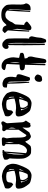

<svg xmlns="http://www.w3.org/2000/svg" viewBox="1074 -1778 722 2909"><g transform="rotate(90 1434.5 -323.0)"><path d="M416 -219.7 426.8 -316.4C433.9 -364.9 437.5 -394.7 437.5 -405.8V-406.2C437.5 -416.7 434.1 -424.6 427.2 -430.2C420.7 -435.7 411.5 -438.5 399.7 -438.5C387.8 -438.5 373.7 -431.8 357.4 -418.5C341.1 -405.1 331.5 -397.2 328.4 -394.8C325.3 -392.3 321.6 -389.2 317.4 -385.3C313.2 -381.3 310.3 -378.2 308.8 -375.7C307.4 -373.3 306.6 -370 306.6 -365.7C306.6 -361.5 311.8 -354.8 322.3 -345.7C332.7 -336.6 341 -331.5 347.2 -330.6C353.4 -329.6 357.3 -328.6 358.9 -327.6C358.9 -327.3 358.7 -326.7 358.4 -325.7C358.1 -324.7 357.4 -322.3 356.4 -318.4C355.5 -314.5 354.5 -295.1 353.5 -260.3C352.5 -225.4 351.2 -204.4 349.6 -197.3C348 -190.1 341.9 -179.9 331.3 -166.5C320.7 -153.2 314 -141.8 311.3 -132.3C308.5 -122.9 301.9 -110.8 291.5 -96.2C281.1 -81.5 269.7 -69 257.3 -58.6C245 -48.2 226.9 -43 203.1 -43C179.4 -43 159.7 -50.9 144 -66.9L139.2 -71.8C148.3 -185.4 154.9 -300.3 159.2 -416.5V-417C159.2 -418.9 156.7 -420.1 151.9 -420.4H149.9C146 -420.4 143.9 -419.4 143.6 -417.5C134.8 -309.1 128.1 -200 123.5 -90.3C120.9 -94.6 119.2 -98.5 118.4 -102.1C117.6 -105.6 116.9 -110 116.2 -115.2L117.2 -125.5L120.1 -153.3L135.3 -425.8H105.5C72.9 -425.8 50 -411 36.6 -381.3L30.3 -358.4C30.3 -354.2 33.2 -347.1 39.1 -337.2C44.9 -327.2 48.2 -306.6 48.8 -275.4L46.9 -142.1C48.2 -98.1 52.2 -69.5 59.1 -56.2C65.9 -42.8 79.9 -27.2 101.1 -9.3C122.2 8.6 158.1 17.6 208.7 17.6C259.4 17.6 296.9 3.7 321.3 -23.9C330.7 -35 339 -43.9 346.2 -50.5C353.4 -57.2 357.9 -60.9 359.9 -61.5C363.1 -60.9 367.1 -54.4 371.8 -42C376.5 -29.6 382.7 -20.6 390.4 -14.9C398 -9.2 407.4 -4.9 418.5 -2C425 -1 431.3 -0.5 437.5 -0.5C440.8 -0.5 443.8 -0.7 446.8 -1C450.4 -2.3 455.6 -6.7 462.4 -14.2L481.4 -34.2L439.9 -81.5C448.4 -187 454.6 -293.5 458.5 -400.9C458.5 -403.2 455.9 -404.5 450.7 -404.8H448.7C444.8 -404.8 442.7 -403.8 442.4 -401.9C435.5 -317.5 430 -232.9 425.8 -147.9L417 -217.8Z M663.1 -82.5C664.4 -164.9 665 -247.7 665 -331.1C665 -432.3 664.1 -534.2 662.1 -636.7C662.1 -640.3 658.5 -642.1 651.4 -642.1C644.2 -642.1 640.6 -640.3 640.6 -636.7C639 -540 638.2 -443.2 638.2 -346.2C638.2 -259.9 638.8 -173.3 640.1 -86.4C639.2 -87.7 637.9 -89.6 636.2 -92C634.6 -94.5 633 -106 631.3 -126.7C629.7 -147.4 628.9 -174.2 628.9 -207L630.9 -596.7C630.9 -618.8 628.9 -635.3 625 -646C621.1 -656.7 612.6 -662.1 599.6 -662.1C586.6 -662.1 578.2 -657.5 574.5 -648.2C570.7 -638.9 568.1 -633.4 566.7 -631.6C565.2 -629.8 564.2 -626.8 563.7 -622.6C563.2 -618.3 562.5 -615.5 561.5 -614C560.5 -612.5 558.5 -606.9 555.4 -596.9C552.3 -587 550.8 -577.1 550.8 -567.4L544.9 -516.6L529.3 -444.8V-444.3C533.2 -417.6 542.3 -404.3 556.6 -404.3L564.5 -403.8C564.1 -389.5 563.2 -374.5 561.5 -358.9V-175.8C561.5 -112.3 564.8 -73.7 571.3 -60.1C577.8 -46.4 587.4 -33.9 600.1 -22.7C612.8 -11.5 622.6 -4.4 629.4 -1.5C636.2 1.5 646.9 2.9 661.4 2.9C675.9 2.9 689.4 -3 701.9 -14.9C714.4 -26.8 720.7 -40 720.7 -54.4C720.7 -68.9 717.7 -78.9 711.7 -84.5C705.6 -90 697.3 -92.8 686.5 -92.8Z M1043.9 -299.8V-300.3C1042.3 -314.9 1036.8 -324.9 1027.3 -330.1C1017.9 -335.3 1005.5 -338.3 990 -339.1C974.5 -339.9 964.8 -340.5 960.9 -340.8C964.5 -441.7 967.1 -543.1 968.8 -645C968.8 -648.6 965.3 -650.5 958.3 -650.6C951.3 -650.8 947.6 -649.1 947.3 -645.5C943 -567.4 939.5 -488.9 936.5 -410.2C936.5 -426.4 936 -448.4 935.1 -476.1C934.1 -503.7 933.6 -527.3 933.6 -546.9L936.5 -632.8V-633.3C935.9 -642.7 933.1 -650.2 928.2 -655.8C923.3 -661.3 916.7 -664.1 908.2 -664.1H907.7C895.7 -663.4 886.2 -659.2 879.4 -651.4L878.9 -650.9C873.4 -642.1 866.9 -612.7 859.6 -562.7C852.3 -512.8 846.5 -481 842.3 -467.5C838.1 -454 835.9 -442.4 835.9 -432.6V-419.4C837.2 -406.7 839.5 -396.9 842.8 -389.9C846 -382.9 851.2 -379.2 858.4 -378.9L864.3 -344.7C864.3 -340.5 864.1 -337.6 863.8 -335.9L803.2 -324.2L780.3 -310.1V-273.9L783.2 -272.5C798.8 -264.6 814.8 -259.8 831.1 -257.8C847.3 -255.9 855.8 -252.8 856.4 -248.5L852.1 -205.6C849.1 -190.6 847.7 -178.1 847.7 -168C847.7 -157.9 848.5 -146.2 850.1 -132.8C851.7 -119.5 856 -102.3 863 -81.3C870 -60.3 877.3 -44.8 884.8 -34.7C892.3 -24.6 904.2 -14 920.7 -2.9C937.1 8.1 954.4 13.7 972.7 13.7C990.9 13.7 1003.3 12.4 1010 9.8C1016.7 7.2 1023.7 2 1031 -5.9C1038.3 -13.7 1042 -20.8 1042 -27.1C1042 -33.4 1036.5 -38.6 1025.6 -42.5C1014.7 -46.4 1001.2 -49.2 985.1 -51C969 -52.8 957 -57.9 949.2 -66.4C952.5 -130.2 955.4 -194.2 958 -258.3L974.1 -259.3C1003.1 -260.6 1022.1 -264 1031.2 -269.5C1040.4 -275.1 1044.9 -284 1044.9 -296.4V-297.4ZM923.8 -234.9 929.2 -257.3H931.6C930.3 -208.5 929.2 -159.7 928.2 -110.8C925 -124.2 922.8 -138.3 921.6 -153.3C920.5 -168.3 919.9 -182.9 919.9 -197C919.9 -211.2 921.2 -223.8 923.8 -234.9ZM935.5 -376C935.2 -364.9 934.7 -353.7 934.1 -342.3H933.1Z M1199.2 -597.7C1193.4 -600.3 1189 -601.4 1186.3 -601.1C1183.5 -600.7 1179.9 -600.3 1175.3 -599.6C1170.7 -599 1164.7 -598.1 1157.2 -597.2C1149.7 -596.2 1142.7 -593.5 1136 -589.1C1129.3 -584.7 1123 -576.2 1117.2 -563.5C1111.3 -550.8 1108.4 -540.2 1108.4 -531.7C1108.4 -523.3 1113.4 -514.6 1123.3 -505.9C1133.2 -497.1 1141.8 -491.6 1149.2 -489.5C1156.5 -487.4 1162 -486.3 1165.8 -486.3C1169.5 -486.3 1175.9 -488.4 1184.8 -492.4C1193.8 -496.5 1201.8 -503.7 1209 -514.2C1216.1 -524.6 1219.7 -539.6 1219.7 -559.1C1219.7 -578.6 1212.9 -591.5 1199.2 -597.7ZM1305.7 -37.1V-66.9L1247.1 -73.7L1246.1 -155.3C1245.4 -209.6 1241.4 -292 1233.9 -402.3C1233.9 -404.3 1231.4 -405.2 1226.3 -405C1221.3 -404.9 1218.8 -403.8 1218.8 -401.9C1220.7 -296.1 1224.9 -189.9 1231.4 -83.5L1219.2 -97.7C1216.3 -105.5 1214.8 -142.9 1214.8 -210V-243.2C1214.8 -335.6 1209.6 -390.6 1199.2 -408.2C1196 -414.1 1187.3 -417 1173.3 -417C1159.3 -417 1151.4 -412.4 1149.4 -403.1C1147.5 -393.8 1139.5 -369.5 1125.5 -330.3C1111.5 -291.1 1104.5 -265.4 1104.5 -253.2C1104.5 -241 1105.6 -232.7 1107.9 -228.5C1110.2 -224.3 1112.7 -221.3 1115.5 -219.5C1118.2 -217.7 1121 -216.3 1123.8 -215.3C1126.5 -214.4 1129.3 -213.5 1132.1 -212.9C1134.8 -212.2 1137 -211.8 1138.7 -211.4C1140.3 -211.1 1142.5 -210.6 1145.3 -210C1148 -209.3 1149.4 -204.1 1149.4 -194.3C1149.4 -184.6 1148.3 -176.2 1146 -169.2C1143.7 -162.2 1142.6 -146.7 1142.6 -122.8C1142.6 -98.9 1147.1 -77 1156 -57.1C1165 -37.3 1179 -22.8 1198.2 -13.7C1217.4 -4.6 1234 0 1248 0C1286.5 0 1305.7 -12.4 1305.7 -37.1Z M1480.5 -253.9C1488 -292.3 1496.7 -321.6 1506.8 -341.8C1515.6 -359.4 1520 -369.5 1520 -372.1C1520 -372.7 1519.9 -373 1519.5 -373C1520.2 -373.7 1522.7 -375.7 1527.1 -378.9C1531.5 -382.2 1539.3 -383.8 1550.5 -383.8C1561.8 -383.8 1569.7 -383.6 1574.2 -383.3C1600.3 -356.3 1613.3 -330.2 1613.3 -305.2C1613.3 -293.5 1610.5 -282.1 1605 -271C1592.3 -268.4 1574 -264.6 1550 -259.5C1526.1 -254.5 1510.9 -252 1504.4 -252C1497.9 -252 1489.9 -252.6 1480.5 -253.9ZM1564 -56.6H1556.6C1531.9 -57 1511.6 -60.7 1495.6 -67.9C1481.3 -105 1474 -143.1 1473.6 -182.1C1474.3 -182.5 1489.6 -186.5 1519.5 -194.3C1549.5 -202.1 1582.4 -206.1 1618.2 -206.1L1684.6 -199.2C1707.4 -199.2 1723 -202.6 1731.4 -209.2C1739.9 -215.9 1744.1 -226.6 1744.1 -241.2C1744.1 -255.9 1741.6 -273.4 1736.6 -293.9C1731.5 -314.5 1719.7 -337.7 1701.2 -363.8C1682.6 -389.8 1669.1 -406.1 1660.6 -412.6C1652.2 -419.1 1635.3 -425.4 1610.1 -431.4C1584.9 -437.4 1562.6 -440.4 1543.2 -440.4C1523.8 -440.4 1501.1 -431.7 1474.9 -414.3C1448.6 -396.9 1418.8 -342.3 1385.3 -250.5C1375.2 -222.2 1370 -202.1 1369.6 -190.4L1367.2 -166V-148.9C1367.2 -140.1 1370 -127.1 1375.5 -109.9L1390.6 -71.8C1398.1 -61 1410.7 -49.2 1428.5 -36.4C1446.2 -23.5 1459.6 -15.1 1468.8 -11C1477.9 -6.9 1492.5 -2.6 1512.7 2C1532.9 6.5 1548.3 8.8 1558.8 8.8C1569.4 8.8 1585.7 6.6 1607.7 2.2C1629.6 -2.2 1646.8 -7.3 1659.2 -13.2C1671.5 -19 1687 -24.3 1705.6 -29.1C1724.1 -33.8 1734.9 -39.1 1737.8 -45.2C1740.7 -51.2 1742.2 -64.3 1742.2 -84.5C1742.2 -104.7 1730.8 -124.2 1708 -143.1L1707.5 -143.6L1679.2 -162.6L1663.1 -148.9C1654.6 -142.1 1650.1 -128.7 1649.4 -108.6C1648.8 -88.6 1641.9 -75 1628.9 -67.6C1615.9 -60.3 1594.2 -56.6 1564 -56.6ZM1482.4 -329.1C1472.7 -304.7 1465.3 -280.8 1460.4 -257.3C1453.9 -258.6 1449.4 -259.9 1446.8 -261.2C1449.1 -267.4 1454.3 -278.4 1462.6 -294.2C1470.9 -310 1477.5 -321.6 1482.4 -329.1ZM1446.3 -129.4V-175.3L1452.6 -176.8C1453.3 -146.8 1458.2 -117.5 1467.3 -88.9C1456.9 -99 1450.8 -106.2 1449 -110.6C1447.2 -115 1446.3 -121.3 1446.3 -129.4ZM1604 -378.9C1607.9 -377.9 1613.4 -371.9 1620.4 -360.8C1627.4 -349.8 1637.7 -323.9 1651.4 -283.2C1647.8 -281.6 1643.4 -280.1 1638.2 -278.8L1628.4 -276.4C1632.3 -285.8 1634.3 -295.4 1634.3 -305.2C1634.3 -329.3 1621.9 -354.5 1597.2 -380.9C1597.8 -380.5 1600.1 -379.9 1604 -378.9Z M2144.5 -174.8C2144.5 -132.5 2145 -90.2 2146 -47.9C2145.3 -47.5 2144.9 -47.4 2144.5 -47.4C2142.3 -47.4 2141.1 -50.8 2141.1 -57.6C2141.1 -60.5 2141.3 -64.1 2141.6 -68.4C2139.6 -71 2137 -78.1 2133.8 -89.8C2133.1 -92.4 2132.6 -96.2 2132.3 -101.1C2132.3 -116 2136.4 -140.6 2144.5 -174.8ZM1925.8 -202.6V-164.1C1925.8 -138 1925.9 -112.1 1926.3 -86.4C1924.6 -89.4 1923.8 -91.6 1923.8 -93.3V-94.2L1915 -122.6C1913.7 -128.4 1913.1 -134.8 1913.1 -141.6C1913.1 -159.8 1917.3 -180.2 1925.8 -202.6ZM1818.4 -9.8C1818.4 8.5 1827.5 17.6 1845.7 17.6C1850.3 17.6 1863.6 12.7 1885.7 2.9C1887.4 2.3 1891.6 2 1898.4 2C1908.5 2 1925 2.6 1947.8 3.9H1948.2C1953.8 3.9 1959.1 -1.1 1964.4 -11.2C1967 -14.5 1968.3 -17.9 1968.3 -21.5C1967.9 -26 1965.8 -31.1 1961.9 -36.6C1954.8 -46.4 1948.9 -54.4 1944.3 -60.5C1945 -95.1 1945.3 -129.9 1945.3 -165C1945.3 -191.4 1945.1 -217.8 1944.8 -244.1C1970.2 -279 1988.7 -305.9 2000.2 -325C2011.8 -344 2019 -355.1 2022 -358.4C2024.6 -361.3 2027 -362.8 2029.3 -362.8C2029.6 -362.5 2029.9 -362.3 2030.3 -362.3C2032.9 -361.7 2037.4 -358.6 2043.9 -353C2057.6 -340 2064.5 -300.5 2064.5 -234.4C2064.5 -168.3 2066.3 -126 2070.1 -107.4C2073.8 -88.9 2075.7 -76 2075.7 -68.8C2075.7 -61.7 2073.3 -52.3 2068.6 -40.8C2063.9 -29.2 2061.5 -19.9 2061.5 -12.7C2061.5 2.3 2071.1 9.8 2090.3 9.8C2149.3 9.8 2180.7 6.8 2184.6 1C2188.5 -4.9 2190.4 -9.8 2190.4 -13.7V-14.6L2189.5 -26.9C2186.2 -34.7 2177.2 -41.3 2162.6 -46.9C2163.9 -86.9 2164.6 -127.1 2164.6 -167.5C2164.6 -194.5 2164.2 -221.5 2163.6 -248.5C2172.7 -281.7 2180.8 -304.6 2188 -317.1C2195.1 -329.7 2205.1 -341.8 2217.8 -353.5C2230.5 -365.2 2244.6 -371.1 2260.3 -371.1C2275.9 -371.1 2289.2 -365.7 2300.3 -355C2289.9 -247.9 2281.6 -139.8 2275.4 -30.8C2274.1 -30.1 2272.9 -29.8 2272 -29.8C2259 -27.8 2252.4 -22 2252.4 -12.2V-10.7C2252.4 -3.9 2255.2 -0.5 2260.7 -0.5C2261.7 -0.5 2262.9 -0.7 2264.2 -1C2268.4 -1.6 2271.6 -2 2273.9 -2C2276.2 -2 2277.7 -1.6 2278.3 -1L2280.8 1.5L2312.5 -4.4V-1L2344.7 -6.8C2361.7 -10.7 2377.8 -16.9 2393.1 -25.4C2397.3 -27.3 2399.4 -36.5 2399.4 -52.7C2399.4 -69 2396 -81.1 2389.2 -89.1C2382.3 -97.1 2378.9 -104.9 2378.9 -112.5C2378.9 -120.2 2379.9 -132.1 2381.8 -148.2C2383.8 -164.3 2384.8 -193 2384.8 -234.1C2384.8 -275.3 2383.1 -304.5 2379.9 -321.8C2376.6 -339 2369.6 -356.9 2358.9 -375.5C2337.7 -412.3 2315.1 -431.3 2291 -432.6C2275.4 -433.6 2260.6 -434.1 2246.6 -434.1C2239.7 -434.1 2233.1 -433.9 2226.6 -433.6C2207 -432.9 2192.5 -427.3 2183.1 -416.7C2173.7 -406.2 2164.7 -394.6 2156.2 -382.1C2147.8 -369.5 2141 -360.5 2136 -355C2130.9 -349.4 2127.6 -346.7 2126 -346.7C2124.3 -346.7 2122.5 -347.7 2120.4 -349.6C2118.2 -351.6 2115.1 -359.5 2110.8 -373.5C2106.6 -387.5 2096 -401.7 2079.1 -416C2067.4 -425.8 2056.2 -430.7 2045.4 -430.7C2041.2 -430.7 2036.9 -429.7 2032.7 -427.7C2019 -421.9 2003.4 -415 1985.8 -407.2L1914.1 -305.7H1911.1L1915 -368.2C1915 -391.6 1911.3 -407.4 1903.8 -415.5C1896.3 -423.7 1890.5 -427.7 1886.2 -427.7C1882 -427.7 1874 -425 1862.3 -419.4C1861 -422.4 1859.2 -423.8 1856.9 -423.8C1850.4 -423.8 1840.2 -410.8 1826.2 -384.8L1805.7 -354.5L1822.3 -330.6C1827.5 -320.5 1830.7 -309.6 1832 -297.9L1846.7 -72.8C1846.7 -64 1842 -52.9 1832.5 -39.6C1823.1 -26.2 1818.4 -16.3 1818.4 -9.8ZM2318.6 -173.1C2316.8 -162.5 2314.1 -145.6 2310.5 -122.3C2307 -99 2303.7 -81.4 2300.8 -69.3C2297.9 -57.3 2295.2 -49.3 2293 -45.4C2302.4 -140.8 2310.1 -236.8 2315.9 -333.5C2319.5 -324.1 2321.3 -297.6 2321.3 -254.2C2321.3 -210.7 2320.4 -183.7 2318.6 -173.1Z M2574.2 -253.9C2581.7 -292.3 2590.5 -321.6 2600.6 -341.8C2609.4 -359.4 2613.8 -369.5 2613.8 -372.1C2613.8 -372.7 2613.6 -373 2613.3 -373C2613.9 -373.7 2616.5 -375.7 2620.8 -378.9C2625.2 -382.2 2633.1 -383.8 2644.3 -383.8C2655.5 -383.8 2663.4 -383.6 2668 -383.3C2694 -356.3 2707 -330.2 2707 -305.2C2707 -293.5 2704.3 -282.1 2698.7 -271C2686 -268.4 2667.7 -264.6 2643.8 -259.5C2619.9 -254.5 2604.7 -252 2598.1 -252C2591.6 -252 2583.7 -252.6 2574.2 -253.9ZM2657.7 -56.6H2650.4C2625.7 -57 2605.3 -60.7 2589.4 -67.9C2575 -105 2567.7 -143.1 2567.4 -182.1C2568 -182.5 2583.3 -186.5 2613.3 -194.3C2643.2 -202.1 2676.1 -206.1 2711.9 -206.1L2778.3 -199.2C2801.1 -199.2 2816.7 -202.6 2825.2 -209.2C2833.7 -215.9 2837.9 -226.6 2837.9 -241.2C2837.9 -255.9 2835.4 -273.4 2830.3 -293.9C2825.3 -314.5 2813.5 -337.7 2794.9 -363.8C2776.4 -389.8 2762.9 -406.1 2754.4 -412.6C2745.9 -419.1 2729.1 -425.4 2703.9 -431.4C2678.6 -437.4 2656.3 -440.4 2637 -440.4C2617.6 -440.4 2594.8 -431.7 2568.6 -414.3C2542.4 -396.9 2512.5 -342.3 2479 -250.5C2468.9 -222.2 2463.7 -202.1 2463.4 -190.4L2460.9 -166V-148.9C2460.9 -140.1 2463.7 -127.1 2469.2 -109.9L2484.4 -71.8C2491.9 -61 2504.5 -49.2 2522.2 -36.4C2540 -23.5 2553.4 -15.1 2562.5 -11C2571.6 -6.9 2586.3 -2.6 2606.4 2C2626.6 6.5 2642 8.8 2652.6 8.8C2663.2 8.8 2679.4 6.6 2701.4 2.2C2723.4 -2.2 2740.6 -7.3 2752.9 -13.2C2765.3 -19 2780.8 -24.3 2799.3 -29.1C2817.9 -33.8 2828.6 -39.1 2831.5 -45.2C2834.5 -51.2 2835.9 -64.3 2835.9 -84.5C2835.9 -104.7 2824.5 -124.2 2801.8 -143.1L2801.3 -143.6L2772.9 -162.6L2756.8 -148.9C2748.4 -142.1 2743.8 -128.7 2743.2 -108.6C2742.5 -88.6 2735.7 -75 2722.7 -67.6C2709.6 -60.3 2688 -56.6 2657.7 -56.6ZM2576.2 -329.1C2566.4 -304.7 2559.1 -280.8 2554.2 -257.3C2547.7 -258.6 2543.1 -259.9 2540.5 -261.2C2542.8 -267.4 2548.1 -278.4 2556.4 -294.2C2564.7 -310 2571.3 -321.6 2576.2 -329.1ZM2540 -129.4V-175.3L2546.4 -176.8C2547 -146.8 2551.9 -117.5 2561 -88.9C2550.6 -99 2544.5 -106.2 2542.7 -110.6C2540.9 -115 2540 -121.3 2540 -129.4ZM2697.8 -378.9C2701.7 -377.9 2707.1 -371.9 2714.1 -360.8C2721.1 -349.8 2731.4 -323.9 2745.1 -283.2C2741.5 -281.6 2737.1 -280.1 2731.9 -278.8L2722.2 -276.4C2726.1 -285.8 2728 -295.4 2728 -305.2C2728 -329.3 2715.7 -354.5 2690.9 -380.9C2691.6 -380.5 2693.8 -379.9 2697.8 -378.9Z"/></g></svg>

Font: Drukaatie burti
Style: Regular
Weight: 400
Version: Version 0.14.4